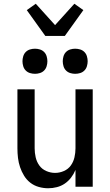

<svg xmlns="http://www.w3.org/2000/svg" viewBox="-20 -997 588 1025"><path d="M237 8Q212 8 187 1Q162 -6 142 -21.5Q122 -37 108.5 -59Q95 -81 87 -105Q79 -129 76 -154Q73 -179 73 -205V-520H165V-205Q165 -181 170.5 -157Q176 -133 190 -113.5Q204 -94 227 -84Q250 -74 274 -74Q298 -74 321 -84Q344 -94 358 -113.5Q372 -133 377.5 -157Q383 -181 383 -205V-520H475V0H383V-90Q374 -68 359.5 -49Q345 -30 326 -17Q307 -4 284 2Q261 8 237 8ZM381 -603Q368 -603 355 -607Q342 -611 332.5 -620.5Q323 -630 319 -643.5Q315 -657 315 -670Q315 -683 319 -696.5Q323 -710 332.5 -719.5Q342 -729 355 -733Q368 -737 381 -737Q395 -737 408 -733Q421 -729 430.5 -719.5Q440 -710 444 -696.5Q448 -683 448 -670Q448 -657 444 -643.5Q440 -630 430.5 -620.5Q421 -611 408 -607Q395 -603 381 -603ZM167 -603Q153 -603 140 -607Q127 -611 117.5 -620.5Q108 -630 104 -643.5Q100 -657 100 -670Q100 -683 104 -696.5Q108 -710 117.5 -719.5Q127 -729 140 -733Q153 -737 167 -737Q180 -737 193 -733Q206 -729 215.5 -719.5Q225 -710 229 -696.5Q233 -683 233 -670Q233 -657 229 -643.5Q225 -630 215.5 -620.5Q206 -611 193 -607Q180 -603 167 -603ZM222 -805 123 -943 171 -977 274 -863 377 -977 425 -943 326 -805Z"/></svg>

Font: Iosevka Semi-Condensed Medium
Style: Regular
Weight: 500
Monospace: yes
Designer: Belleve Invis
Foundry: Belleve Invis
Version: Version 27.3.5